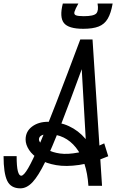

<svg xmlns="http://www.w3.org/2000/svg" viewBox="-34 -1016 654 1050"><path d="M449.5 0 413 -637.5Q346.5 -455.5 298 -330.5Q249.5 -205.5 212.8 -129.8Q176 -54 144.2 -20Q112.5 14 77.5 14Q25 14 5.2 -27.8Q-14.5 -69.5 -14.5 -162H57Q57 -106 63.5 -80.5Q70 -55 82 -55Q96 -55 120.2 -96.5Q144.5 -138 182.2 -226.8Q220 -315.5 275 -457.5Q330 -599.5 405 -800H472L524 0H449.5Q445 -68 427.5 -120.5Q410 -173 381 -209.2Q352 -245.5 313.8 -264Q275.5 -282.5 229 -282.5Q206.5 -282.5 192.8 -275.2Q179 -268 179 -253Q179 -245 190.5 -228.5Q202 -212 227.2 -197.2Q252.5 -182.5 294 -176.5Q335.5 -170.5 395.2 -182Q455 -193.5 536 -232L558 -161.5Q470.5 -124.5 399 -114Q327.5 -103.5 273 -113Q218.5 -122.5 181.2 -144.8Q144 -167 125 -196Q106 -225 106 -253Q106 -297 141 -323.5Q176 -350 229 -350Q291.5 -350 343.2 -326Q395 -302 433.5 -256.8Q472 -211.5 495.2 -146.8Q518.5 -82 523.5 0ZM421.5 -858.5Q340.5 -858.5 315.5 -890.2Q290.5 -922 309.5 -996.5H394.5Q378 -967 373.5 -952.2Q369 -937.5 380.8 -932.5Q392.5 -927.5 424 -927.5Q478.5 -927.5 492.5 -942.5Q506.5 -957.5 499.5 -996.5H582Q573 -944 555.2 -913.8Q537.5 -883.5 505.5 -871Q473.5 -858.5 421.5 -858.5Z"/></svg>

Font: Victor Mono Thin
Style: Italic
Weight: 100
Italic angle: -12°
Monospace: yes
Designer: Rune Bjørnerås
Version: Version 1.561;gftools[0.9.30]